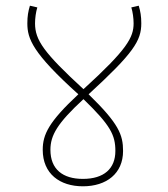

<svg xmlns="http://www.w3.org/2000/svg" viewBox="-20 -652 591 674"><path d="M412 -122C412 -179 397 -218 291 -321C449 -466 476 -509 476 -570C476 -595 473 -612 467 -632L441 -626C446 -610 449 -588 449 -570C449 -521 427 -479 273 -339C134 -467 103 -511 103 -570C103 -588 106 -610 111 -626L85 -632C79 -612 76 -595 76 -570C76 -516 94 -466 255 -321C151 -224 130 -180 130 -126C130 -42 190 2 271 2C354 2 412 -43 412 -122ZM157 -126C157 -177 181 -219 273 -304C368 -212 385 -178 385 -122C385 -60 345 -24 271 -24C200 -24 157 -58 157 -126Z"/></svg>

Font: Noto Sans Devanagari UI Thin
Style: Regular
Weight: 100
Designer: Jelle Bosma - Monotype Design Team
Foundry: Monotype Imaging Inc.
Version: Version 2.004